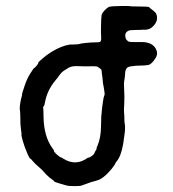

<svg xmlns="http://www.w3.org/2000/svg" viewBox="-20 -590 587 653"><path d="M167 -74 171 -71 172 -69Q169 -72 167 -74ZM449 -568Q486 -568 487.5 -565.5Q489 -563 496 -558Q503 -553 506 -549.5Q509 -546 510 -546Q522 -521 500 -500Q487 -487 466 -489Q462 -489 459.5 -488.5Q457 -488 439 -488Q421 -488 416 -485Q406 -480 406 -470Q406 -460 410.5 -454.5Q415 -449 419 -448Q423 -447 436 -447Q449 -447 464 -447Q500 -446 511 -422Q518 -408 510 -394Q496 -371 484 -369Q472 -367 459 -367Q446 -367 443 -366.5Q440 -366 431 -365Q415 -364 410.5 -357.5Q406 -351 405.5 -340.5Q405 -330 404.5 -327.5Q404 -325 403.5 -321Q403 -317 402 -311Q401 -305 402 -293Q404 -256 402.5 -235.5Q401 -215 402 -206.5Q403 -198 403 -186Q403 -174 404 -171Q407 -157 403.5 -133Q400 -109 399 -101Q392 -59 376 -40Q374 -39 372.5 -34.5Q371 -30 360 -16Q331 19 309 24Q306 25 300.5 26.5Q295 28 289.5 29.5Q284 31 277 34Q270 37 266 38Q262 39 257.5 41Q253 43 233 43Q213 43 205 40.5Q197 38 181 33.5Q165 29 164 26.5Q163 24 155.5 19Q148 14 147 12.5Q146 11 141.5 7.5Q137 4 130 -4.5Q123 -13 111 -23Q99 -33 92 -41.5Q85 -50 84 -50Q81 -49 71.5 -71.5Q62 -94 57 -112.5Q52 -131 53 -131.5Q54 -132 52.5 -141Q51 -150 50.5 -157.5Q50 -165 49.5 -169.5Q49 -174 49 -197L48 -217L47 -215Q47 -240 55 -266V-270Q55 -272 63.5 -297.5Q72 -323 83 -340Q95 -359 96 -358.5Q97 -358 101 -362.5Q105 -367 108 -371Q111 -375 110 -376.5Q109 -378 127 -393Q163 -423 202 -435L220 -439Q219 -438 224.5 -438.5Q230 -439 237 -439Q244 -439 245.5 -439.5Q247 -440 252.5 -441Q258 -442 259 -442.5Q260 -443 272.5 -444Q285 -445 290 -445.5Q295 -446 306 -446Q317 -446 320 -447.5Q323 -449 324 -455V-469Q323 -469 323.5 -499.5Q324 -530 325.5 -538Q327 -546 337 -556Q347 -566 353.5 -567.5Q360 -569 391 -569.5Q422 -570 422.5 -569Q423 -568 449 -568ZM214 -360Q193 -348 187.5 -341Q182 -334 180 -331.5Q178 -329 177 -327Q176 -325 168 -316Q140 -282 133 -242Q131 -230 128.5 -228.5Q126 -227 127 -221Q128 -215 128 -194Q129 -125 159 -85L164 -78H163Q163 -73 174.5 -63.5Q186 -54 186.5 -55Q187 -56 196 -50Q238 -24 278 -53Q281 -55 281.5 -54Q282 -53 286.5 -56Q291 -59 291.5 -59Q292 -59 296 -62.5Q300 -66 300.5 -68Q301 -70 302.5 -72.5Q304 -75 304 -75.5Q304 -76 306.5 -79.5Q309 -83 308.5 -85.5Q308 -88 311 -93Q323 -121 323.5 -158Q324 -195 324.5 -196Q325 -197 325.5 -203Q326 -209 326 -210.5Q326 -212 327.5 -225Q329 -238 330.5 -246.5Q332 -255 332.5 -258Q333 -261 334 -263Q335 -265 335 -266Q335 -267 335.5 -267.5Q336 -268 336 -271Q336 -274 334.5 -282.5Q333 -291 332.5 -295Q332 -299 331 -303Q330 -307 329.5 -315.5Q329 -324 328 -329.5Q327 -335 326.5 -339.5Q326 -344 326 -344.5Q326 -345 325.5 -349.5Q325 -354 323.5 -354.5Q322 -355 317.5 -359Q313 -363 309 -364Q305 -365 285 -364.5Q265 -364 245 -365Q225 -366 214 -360Z"/></svg>

Font: TT2020 Style E
Style: Regular
Weight: 400
Version: Version 00.2